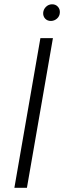

<svg xmlns="http://www.w3.org/2000/svg" viewBox="-20 -892 304 912"><path d="M107.9 0H48.3L171.9 -710.9H231.4ZM185.1 -831.5Q186.5 -847.7 198.2 -859.4Q210 -871.1 226.6 -871.6Q243.7 -872.1 254.6 -860.4Q265.6 -848.6 264.2 -831.5Q263.2 -814.9 251 -804Q238.8 -793 222.7 -792.5Q205.6 -792 194.8 -803.2Q184.1 -814.5 185.1 -831.5Z"/></svg>

Font: RobotoInd Light
Style: Italic
Weight: 300
Italic angle: -12°
Designer: Google
Version: Version 2.001151; 2014